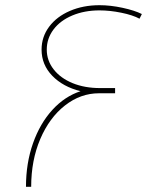

<svg xmlns="http://www.w3.org/2000/svg" viewBox="-20 -719 636 739"><path d="M160 -528Q160 -486 186.5 -452Q213 -418 259.5 -399Q306 -380 365 -380H423V-360H361Q290 -360 230 -313Q170 -266 135 -184Q100 -102 100 0H80Q80 -91 107 -167.5Q134 -244 181.5 -296Q229 -348 290 -368Q222 -385 181 -427.5Q140 -470 140 -528Q140 -577 169 -616Q198 -655 249 -677Q300 -699 363 -699Q405 -699 451.5 -689Q498 -679 526 -665L517 -647Q491 -661 447 -670Q403 -679 363 -679Q305 -679 258.5 -659.5Q212 -640 186 -605.5Q160 -571 160 -528Z"/></svg>

Font: Montserrat-Arabic Thin
Style: Regular
Weight: 250
Designer: Mohamed Gaber
Foundry: Kief Type Foundry
Version: Version 5.008